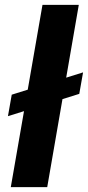

<svg xmlns="http://www.w3.org/2000/svg" viewBox="-20 -770 362 790"><path d="M321.8 -472.2 306.2 -383.8 12.7 -292 28.3 -380.4ZM304.2 -750 174.3 0H24.4L154.8 -750Z"/></svg>

Font: Roboto ExtraBold
Style: Italic
Weight: 800
Designer: Christian Robertson
Foundry: Google
Version: Version 3.009; 2024